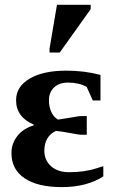

<svg xmlns="http://www.w3.org/2000/svg" viewBox="-20 -763 467 793"><path d="M406.7 -34.2Q337.4 9.8 235.8 9.8Q135.3 9.8 81.3 -26.9Q27.3 -63.5 27.3 -130.9Q27.3 -170.4 51.8 -201.4Q76.2 -232.4 119.1 -245.1V-248.5Q46.4 -279.8 46.4 -349.1Q46.4 -405.3 102.3 -438.2Q158.2 -471.2 253.9 -471.2Q328.6 -471.2 395 -453.6V-348.1H363.3L337.9 -404.3Q305.2 -421.9 261.2 -421.9Q224.6 -421.9 203.4 -401.9Q182.1 -381.8 182.1 -349.1Q182.1 -320.8 192.4 -299.6Q202.6 -278.3 219.7 -269L272 -277.3Q307.6 -283.7 313.5 -283.7H338.4V-206.5H313.5Q306.6 -206.5 270.5 -213.4Q228 -221.2 211.4 -222.2Q187.5 -211.9 175.3 -190.7Q163.1 -169.4 163.1 -140.6Q163.1 -101.6 190.7 -76.7Q218.3 -51.8 265.1 -51.8Q330.1 -51.8 378.4 -67.9L406.7 -76.7ZM184.6 -545.9V-562L215.3 -743.2H354.5V-725.1L226.6 -545.9Z"/></svg>

Font: Liberation Serif
Style: Bold
Weight: 700
Designer: Steve Matteson
Foundry: Ascender Corporation
Version: Version 2.1.5